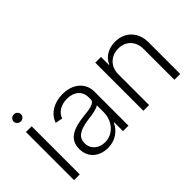

<svg xmlns="http://www.w3.org/2000/svg" viewBox="-84 -1123 1541 1541"><g transform="rotate(-45 687.0 -352.0)"><path d="M85 0H150V-546H85ZM74 -675C74 -653 94 -635 116 -635C140 -635 158 -653 158 -675C158 -697 140 -715 116 -715C94 -715 74 -697 74 -675Z M461 11C542 11 605 -32 637 -100H641V0H703V-386C703 -486 624 -554 508 -554C407 -554 331 -504 306 -429L367 -417C386 -471 439 -502 507 -502C587 -502 638 -457 638 -386V-363C638 -323 577 -315 496 -307C346 -290 291 -237 291 -148C291 -44 368 11 461 11ZM354 -150C354 -211 395 -248 513 -263C566 -269 614 -278 639 -295V-221C639 -113 566 -38 477 -38C407 -38 354 -82 354 -150Z M937 -350C937 -436 998 -496 1082 -496C1167 -496 1224 -437 1224 -351V0H1290V-360C1290 -475 1214 -553 1102 -553C1026 -553 965 -515 940 -455H937V-546H872V0H937Z"/></g></svg>

Font: Wafeq Light
Style: Regular
Weight: 300
Designer: Rasmus Andersson & Azza Alameddine
Foundry: Google & TypeTogether
Version: Version 3.000;January 28, 2025;FontCreator 15.0.0.3014 64-bi